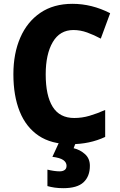

<svg xmlns="http://www.w3.org/2000/svg" viewBox="-20 -837 627 1004"><path d="M364 -680Q293 -680 256 -617Q219 -554 219 -448Q219 -337 255.5 -278.5Q292 -220 368 -220Q409 -220 448 -231.5Q487 -243 530 -262V-121Q449 -83 350 -83Q248 -83 182 -127.5Q116 -172 83 -254Q50 -336 50 -449Q50 -557 86 -640Q122 -723 191 -770Q260 -817 359 -817Q460 -817 556 -768L507 -635Q472 -654 436 -667Q400 -680 364 -680ZM450 30Q450 85 417 116Q384 147 311 147Q286 147 265.5 144Q245 141 228 136V50Q244 54 261 56.5Q278 59 292 59Q308 59 318 52Q328 45 328 30Q328 12 311 0Q294 -12 254 -17L289 -93H377L365 -62Q399 -54 424.5 -31Q450 -8 450 30Z"/></svg>

Font: Noto Sans Telugu UI SemiCondensed ExtraBold
Style: Regular
Weight: 800
Width: 4
Designer: Jelle Bosma - Monotype Design Team
Foundry: Monotype Imaging Inc.
Version: Version 2.005; ttfautohint (v1.8.4.7-5d5b)